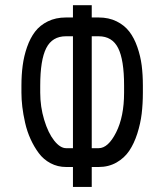

<svg xmlns="http://www.w3.org/2000/svg" viewBox="-20 -716 640 748"><path d="M536.6 -355Q536.6 -312 532 -273.2Q527.3 -234.4 514.9 -195.6Q502.4 -156.7 483.6 -128.7Q464.8 -100.6 434.1 -83Q403.3 -65.4 364.3 -65.4H337.4V12.2H264.2V-65.4H237.8Q204.6 -65.4 177 -80.1Q149.4 -94.7 131.1 -119.4Q112.8 -144 99.1 -174.1Q85.4 -204.1 77.9 -237.5Q70.3 -271 66.9 -300Q63.5 -329.1 63.5 -355V-382.3Q63.5 -424.3 68.4 -460.9Q73.2 -497.6 85.4 -532.7Q97.7 -567.9 116.7 -592.8Q135.7 -617.7 166.5 -632.8Q197.3 -647.9 236.8 -647.9H264.2V-695.8H337.4V-647.9H364.3Q403.8 -647.9 434.3 -632.8Q464.8 -617.7 483.9 -592.8Q502.9 -567.9 515.1 -532.7Q527.3 -497.6 532 -461.2Q536.6 -424.8 536.6 -382.8ZM463.4 -382.8Q463.4 -482.9 440.2 -528.8Q417 -574.7 364.3 -574.7H337.4V-138.7H364.3Q401.4 -138.7 432.4 -200.2Q463.4 -261.7 463.4 -355ZM136.7 -355Q136.7 -300.3 152.1 -249.3Q167.5 -198.2 190.9 -168.5Q214.4 -138.7 237.8 -138.7H264.2V-574.7H236.8Q183.6 -574.7 160.2 -528.6Q136.7 -482.4 136.7 -382.3Z"/></svg>

Font: Anka/Coder
Style: Regular
Weight: 400
Monospace: yes
Version: Version 001.100